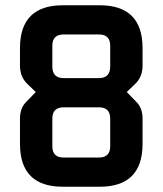

<svg xmlns="http://www.w3.org/2000/svg" viewBox="-20 -710 618 730"><path d="M56 -163V-260Q56 -300 81 -324L116 -360L81 -394Q56 -420 56 -460V-527Q56 -690 219 -690H359Q522 -690 522 -527V-460Q522 -420 497 -394L462 -360L497 -324Q522 -300 522 -260V-163Q522 0 359 0H219Q56 0 56 -163ZM179 -154Q179 -111 222 -111H356Q399 -111 399 -154V-259Q399 -302 356 -302H222Q179 -302 179 -259ZM179 -457Q179 -413 222 -413H356Q399 -413 399 -457V-536Q399 -579 356 -579H222Q179 -579 179 -536Z"/></svg>

Font: Oxanium SemiBold
Style: Regular
Weight: 600
Designer: Severin Meyer
Version: Version 2.000